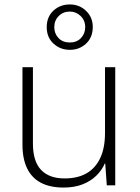

<svg xmlns="http://www.w3.org/2000/svg" viewBox="-20 -833 628 863"><path d="M498 -531V0H460L453 -98H451Q438 -68 413 -43.5Q388 -19 351.5 -4.5Q315 10 266 10Q205 10 164 -11.5Q123 -33 102 -76Q81 -119 81 -183V-531H128V-188Q128 -108 164.5 -69.5Q201 -31 270 -31Q329 -31 369 -54Q409 -77 430.5 -122.5Q452 -168 452 -236V-531ZM294 -609Q251 -609 220.5 -637Q190 -665 190 -711Q190 -757 220 -785Q250 -813 294 -813Q337 -813 367 -784Q397 -755 397 -712Q397 -665 367 -637Q337 -609 294 -609ZM294 -642Q325 -642 344 -662Q363 -682 363 -711Q363 -741 342.5 -761Q322 -781 294 -781Q264 -781 244 -761Q224 -741 224 -711Q224 -682 243 -662Q262 -642 294 -642Z"/></svg>

Font: Noto Sans Oriya ExtraLight
Style: Regular
Weight: 250
Version: Version 2.003